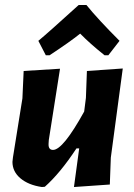

<svg xmlns="http://www.w3.org/2000/svg" viewBox="-20 -747 539 771"><path d="M164 -525 134 -583Q175 -617 296 -727H327Q373 -670 460 -583L415 -525H400Q341 -572 302 -612Q261 -579 179 -525ZM221 -471 176 -185 175 -169Q174 -145 193 -145Q233 -145 318 -299L325 -354L329 -462L473 -472L425 -114L421 -6L277 4L298 -151H287Q222 -52 160 3L148 4Q94 -4 62 -31Q30 -58 30 -97L32 -115L70 -352L75 -462Z"/></svg>

Font: Alegreya Sans SC ExtraBold
Style: Italic
Weight: 800
Italic angle: -7°
Designer: Juan Pablo del Peral
Foundry: Huerta Tipografica
Version: Version 2.007